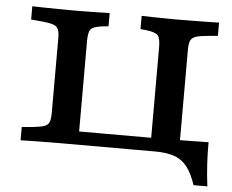

<svg xmlns="http://www.w3.org/2000/svg" viewBox="-50 -630 985 815"><g transform="rotate(5 442.0 -222.5)"><path d="M177 -201.6V-445.2Q177 -469.8 171.8 -482.8Q166.6 -495.7 150.8 -501.5Q135 -507.3 103.7 -510.1L55.3 -514.5V-571Q77.7 -570.2 109.6 -569.8Q141.5 -569.4 173.6 -569Q205.7 -568.5 229.9 -568.5H237.9H243.2Q262.2 -568.5 287.6 -569Q313 -569.4 339.1 -569.8Q365.1 -570.2 385 -571V-514.5L357.4 -511.7Q320.4 -506.9 310 -494.6Q299.6 -482.3 299.6 -445.2V-201.6ZM606.6 -201.6V-445.2Q606.6 -482.3 596.2 -494.6Q585.8 -506.9 548.9 -511.7L521.3 -514.5V-571Q541.2 -570.2 567.2 -569.8Q593.2 -569.4 619.1 -569Q644.9 -568.5 663 -568.5H668H676.4Q700.6 -568.5 732.7 -569Q764.8 -569.4 796.9 -569.8Q828.9 -570.2 851 -571V-514.5L802.6 -510.1Q771.7 -507.3 755.9 -501.5Q740.1 -495.7 734.7 -482.8Q729.3 -469.8 729.3 -445.2V-201.6ZM229.9 -2.4Q205.7 -2.4 173.6 -2Q141.5 -1.6 109.6 -1.2Q77.7 -0.8 55.3 0V-56.5L103.7 -60.9Q135 -64.1 150.8 -69.7Q166.6 -75.3 171.8 -88.4Q177 -101.6 177 -125.8V-201.6H299.6V-50.4L283.1 -58.9H623.6L606.6 -50.4V-201.6H729.3V-2.4H237.9ZM523.4 -2.4 590.5 -58.9H625.3Q700.4 -58.9 755.7 -59.7Q810.9 -60.5 851 -61.3Q850.6 -15.1 853.2 30.2Q855.7 75.6 862.1 125.8H803.3Q787 76.9 765.5 49.1Q744 21.2 711.3 9.4Q678.6 -2.4 628.3 -2.4Z"/></g></svg>

Font: Playfair 5pt SemiExpanded Light
Style: Regular
Weight: 300
Width: 6
Designer: Claus Eggers Sørensen
Foundry: Claus Eggers Sørensen
Version: Version 2.203